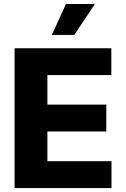

<svg xmlns="http://www.w3.org/2000/svg" viewBox="-20 -951 636 971"><path d="M53.7 -707H543V-571.3H219.7V-421.9H517.6V-286.1H219.7V-135.7H543.9V0H53.7ZM313.5 -930.7H460L355.5 -774.4H242.2Z"/></svg>

Font: Pretendard Std ExtraBold
Style: Regular
Weight: 800
Designer: Base glyphs from Inter by Rasmus Andersson; Hangeul glyphs from Noto Sans CJK(Source Han Sans) by Jang Soo-young and Kan
Foundry: Kil Hyung-jin
Version: Version 1.309